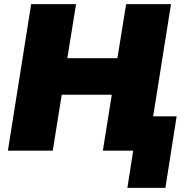

<svg xmlns="http://www.w3.org/2000/svg" viewBox="-20 -725 886 924"><path d="M18 0 130 -705H346L304 -445H545L587 -705H803L717 -165H830L776 179H593L621 0H475L518 -269H277L234 0Z"/></svg>

Font: Winston Black
Style: Italic
Weight: 900
Italic angle: -9°
Designer: Original fonts by Vernon Adams / Changes by Cristiano Sobral
Foundry: VOriginal fonts by Vernon Adams / Changes by Cristiano Sobral
Version: Version 2.503;July 17, 2020;FontCreator 13.0.0.2655 64-bit